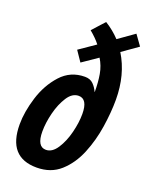

<svg xmlns="http://www.w3.org/2000/svg" viewBox="-146 -843 722 929"><g transform="rotate(20 215.5 -378.5)"><path d="M409 -429Q409 -558 350 -654L431 -711L393 -764L311 -706Q278 -741 236 -767L179 -704Q213 -676 233 -650L150 -593L186 -540L265 -594Q286 -560 293 -520Q300 -480 300 -430H299Q290 -451 274 -467Q258 -483 231 -483Q157 -483 108 -429Q59 -375 35.5 -299Q12 -223 12 -159Q12 10 160 10Q233 10 281.5 -33.5Q330 -77 358 -145Q386 -213 397.5 -289Q409 -365 409 -429ZM127 -164Q127 -209 140 -260.5Q153 -312 177 -349Q201 -386 234 -386Q280 -386 280 -309Q280 -265 267 -213Q254 -161 229.5 -123.5Q205 -86 173 -86Q127 -86 127 -164Z"/></g></svg>

Font: Noto Sans Display Condensed
Style: Bold Italic
Weight: 700
Width: 3
Designer: Monotype Design team
Foundry: Monotype Imaging Inc.
Version: 1.000